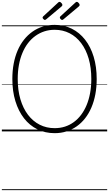

<svg xmlns="http://www.w3.org/2000/svg" viewBox="-20 -1416 1175 2069"><path d="M569 19Q467 19 383 -22.5Q299 -64 239 -141Q179 -218 146 -325.5Q113 -433 113 -565Q113 -653 127.5 -730Q142 -807 170 -872Q198 -937 238.5 -988Q279 -1039 330 -1075Q381 -1111 441 -1129.5Q501 -1148 569 -1148Q671 -1148 754 -1106.5Q837 -1065 897 -988Q957 -911 989.5 -804Q1022 -697 1022 -565Q1022 -477 1007.5 -400Q993 -323 965 -257.5Q937 -192 897 -141Q857 -90 806.5 -54.5Q756 -19 696.5 0Q637 19 569 19ZM569 -35Q628 -35 679.5 -51.5Q731 -68 775 -100Q819 -132 854 -178.5Q889 -225 913.5 -284Q938 -343 951 -413.5Q964 -484 964 -565Q964 -687 935.5 -784.5Q907 -882 854.5 -951.5Q802 -1021 729.5 -1058Q657 -1095 569 -1095Q510 -1095 458 -1078Q406 -1061 361.5 -1029Q317 -997 282 -951.5Q247 -906 222 -846.5Q197 -787 184 -716.5Q171 -646 171 -565Q171 -444 200 -346Q229 -248 282 -178.5Q335 -109 408 -72Q481 -35 569 -35ZM464 -1201Q457 -1201 448 -1210Q439 -1219 439 -1226Q439 -1228 440 -1231.5Q441 -1235 445 -1239L605 -1387Q609 -1391 612.5 -1393.5Q616 -1396 621 -1396Q627 -1396 634.5 -1390.5Q642 -1385 647 -1377.5Q652 -1370 652 -1363Q652 -1359 651 -1356Q650 -1353 645 -1348L478 -1208Q473 -1205 470 -1203Q467 -1201 464 -1201ZM650 -1201Q642 -1201 633.5 -1210Q625 -1219 625 -1226Q625 -1228 625.5 -1231.5Q626 -1235 630 -1239L791 -1387Q796 -1391 799 -1393.5Q802 -1396 807 -1396Q814 -1396 821 -1390.5Q828 -1385 833 -1377.5Q838 -1370 838 -1363Q838 -1359 837 -1356Q836 -1353 831 -1348L664 -1208Q659 -1205 656 -1203Q653 -1201 650 -1201ZM0 623H1135V633H0ZM0 -20H1135V0H0ZM0 -505H1135V-500H0ZM0 -1143H1135V-1133H0Z"/></svg>

Font: Playwrite CL Guides
Style: Regular
Weight: 400
Designer: Veronika Burian, José Scaglione
Foundry: TypeTogether
Version: Version 1.003